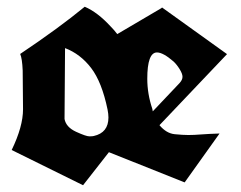

<svg xmlns="http://www.w3.org/2000/svg" viewBox="-20 -549 705 562"><path d="M39.1 -391.1Q152.8 -467.3 228 -529.3Q265.6 -513.2 303.7 -471.7Q314.5 -460.9 323.2 -449.2L453.6 -525.9V-527.3L454.1 -526.9H454.6L644.5 -390.6L446.8 -182.6Q466.8 -158.7 491.2 -156.2Q515.6 -153.8 531.5 -153.8Q547.4 -153.8 569.1 -155.5Q590.8 -157.2 622.6 -158.2L520.5 -15.1Q457 -40.5 298.8 -103.5L223.1 -6.8L14.2 -109.9Q47.4 -178.7 47.4 -229L46.4 -342.8Q44.9 -377.9 39.1 -391.1ZM170.4 -408.2 168.9 -200.7Q173.3 -176.8 202.6 -163.3Q231.9 -149.9 241.5 -149.9Q251 -149.9 254.4 -150.9Q297.4 -160.6 297.4 -205.1Q297.4 -215.3 294.9 -228Q278.3 -308.6 246.8 -349.9Q215.3 -391.1 170.4 -408.2ZM439.5 -395.5Q411.1 -395.5 411.1 -318.4Q411.1 -274.4 425.8 -230.5Q425.8 -229 427.2 -223.1L505.9 -306.2Q514.2 -315.4 514.2 -324.2Q514.2 -333 505.9 -346.4Q497.6 -359.9 488.3 -368.7Q457.5 -395.5 439.5 -395.5Z"/></svg>

Font: UnifrakturCook
Style: Bold
Weight: 700
Designer: j. 'mach' wust
Version: Version 2011-09-01